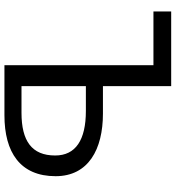

<svg xmlns="http://www.w3.org/2000/svg" viewBox="16 -788 773 844"><g transform="rotate(90 402.0 -366.5)"><path d="M31 -733V-655H267V0H487C650 0 755 -69 755 -225C755 -369 637 -433 480 -433H359V-733ZM468 -358C596 -358 664 -313 664 -223C664 -120 600 -75 476 -75H359V-358Z"/></g></svg>

Font: Noto Sans KR Regular
Style: Regular
Weight: 400
Designer: Ryoko NISHIZUKA  (kana & ideographs); Paul D. Hunt (Latin, Greek & Cyrillic); Wenlong ZHANG  (bopomofo); Sandoll Communi
Foundry: Adobe Systems Incorporated
Version: Version 1.004;PS 1.004;hotconv 1.0.82;makeotf.lib2.5.63406